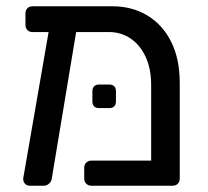

<svg xmlns="http://www.w3.org/2000/svg" viewBox="-20 -591 663 611"><path d="M327 -489H84Q73 -489 67 -495.5Q61 -502 61 -512V-548Q61 -558 67 -564.5Q73 -571 84 -571H338Q400 -571 448.5 -542Q497 -513 524.5 -458.5Q552 -404 552 -327V-23Q552 -13 546 -6.5Q540 0 529 0H271Q261 0 254.5 -6.5Q248 -13 248 -23V-57Q248 -67 254.5 -73.5Q261 -80 271 -80H461V-321Q461 -372 443.5 -410Q426 -448 395.5 -468.5Q365 -489 327 -489ZM74 0Q65 0 59 -7Q53 -14 54 -24L139 -514Q141 -524 148 -529.5Q155 -535 165 -533L205 -531Q215 -530 221 -522.5Q227 -515 225 -505L145 -24Q144 -14 136.5 -7Q129 0 119 0ZM296 -247Q274 -247 274 -269V-300Q274 -322 296 -322H327Q349 -322 349 -300V-269Q349 -247 327 -247Z"/></svg>

Font: DVN-Rubik
Style: Regular
Weight: 400
Designer: Hubert and Fischer
Foundry: Hubert & Fischer
Version: Version 2.102